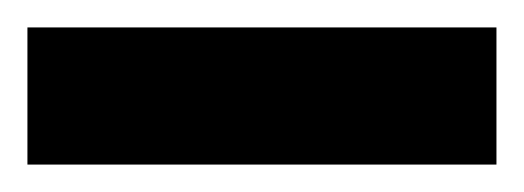

<svg xmlns="http://www.w3.org/2000/svg" viewBox="-20 -4 382 140"><path d="M0 116H342V16H0Z"/></svg>

Font: Uncut Sans Semibold
Style: Regular
Weight: 600
Designer: Kasper Nordkvist
Foundry: UNCUT.wtf
Version: Version 1.304;Glyphs 3.2 (3246)